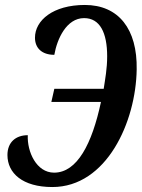

<svg xmlns="http://www.w3.org/2000/svg" viewBox="-20 -744 574 774"><path d="M191 10C410 10 528 -253 531 -464C534 -627 458 -724 322 -724C194 -724 121 -662 121 -592C121 -551 148 -523 199 -523C210 -587 248 -671 319 -671C383 -671 412 -612 412 -517C412 -467 404 -426 398 -386H199L187 -333H387C351 -164 291 -48 198 -48C127 -48 89 -132 92 -199C44 -199 10 -171 10 -119C10 -46 71 10 191 10Z"/></svg>

Font: Noto Serif Condensed Semi
Style: Italic
Weight: 600
Width: 3
Italic angle: -12°
Designer: Monotype Design Team
Foundry: Monotype Imaging Inc.
Version: Version 1.901